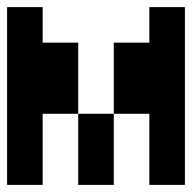

<svg xmlns="http://www.w3.org/2000/svg" viewBox="-20 -620 540 540"><path d="M0 -100V-600H100V-500H200V-300H100V-100ZM200 -100V-300H300V-100ZM300 -500H400V-600H500V-100H400V-300H300Z"/></svg>

Font: GalmuriMono9 Regular
Style: Regular
Weight: 400
Designer: Lee Minseo (quiple)
Version: Version 2.399;hotconv 1.1.1;makeotfexe 2.6.0 DEVELOPMENT